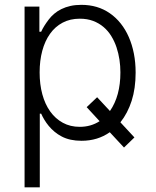

<svg xmlns="http://www.w3.org/2000/svg" viewBox="-20 -573 649 797"><path d="M82 204.5V-545.5H143.5V-441.4H150.9Q156.6 -453.8 164.4 -466.3Q172.2 -478.7 182.2 -491.8Q191.8 -504.6 204.9 -515.8Q218 -527 234.9 -535.3Q251.8 -543.7 272.4 -548.3Q293 -552.9 317.8 -552.9Q385.7 -552.9 436.1 -517.8Q461.3 -500.4 481.2 -475.3Q501.1 -450.3 514.7 -419Q528.4 -387.8 535.7 -350.7Q543 -313.6 543 -271.3Q543 -206 526.5 -154.5Q509.9 -103 479.8 -65.3L538 -2.5L494.7 39.4L435.7 -24.1Q385.3 11.4 318.5 11.4Q269.9 11.4 236.2 -6.4Q219.8 -14.9 206.3 -26.3Q192.8 -37.6 182.4 -50.2Q171.9 -62.9 164.1 -76Q156.2 -89.1 150.9 -101.2H145.2V204.5ZM311.1 -46.5Q357.2 -46.5 393.5 -70L339.8 -128.2L383.2 -169.4L436.4 -112.2Q479.8 -174.7 479.8 -272.4Q479.8 -298.7 475.9 -325.3Q471.9 -351.9 463.6 -376.8Q455.3 -401.6 441.9 -423.3Q428.6 -445 409.8 -460.9Q391 -476.9 366.5 -486.2Q342 -495.4 311.1 -495.4Q271 -495.4 239.9 -478.9Q208.8 -462.4 187.7 -432.7Q166.5 -403.1 155.5 -362.2Q144.5 -321.4 144.5 -272.4Q144.5 -223 155.7 -181.6Q166.9 -140.3 188.4 -110.3Q209.9 -80.3 240.8 -63.4Q271.7 -46.5 311.1 -46.5Z"/></svg>

Font: Inter P Light
Style: Regular
Weight: 300
Designer: Rasmus Andersson
Foundry: rsms
Version: Version 3.018;git-588b23468